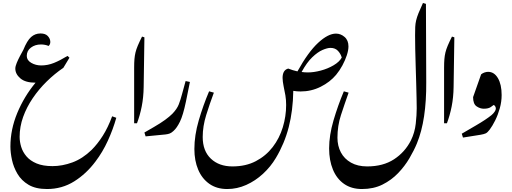

<svg xmlns="http://www.w3.org/2000/svg" viewBox="-20 -910 3443 1291"><path d="M296 361Q220 361 172 332.5Q124 304 97.5 259Q71 214 60.5 165Q50 116 50 75Q50 -39 96 -150Q142 -261 219 -354Q151 -354 117 -383Q83 -412 83 -449Q83 -464 92.5 -487Q102 -510 114.5 -533.5Q127 -557 137 -575Q162 -637 189 -661Q216 -685 252 -685Q284 -685 300 -669Q316 -653 318 -633Q320 -613 307 -601Q283 -611 255 -611Q216 -611 188 -590Q160 -569 160 -534Q160 -505 190 -487.5Q220 -470 257 -470Q301 -470 343 -487Q385 -504 434 -534L447 -522L406 -454Q347 -414 294 -362Q241 -310 200 -249.5Q159 -189 135.5 -123.5Q112 -58 112 10Q112 43 122.5 77.5Q133 112 158 141.5Q183 171 226 189Q269 207 333 207Q399 207 467 182Q535 157 596 98Q636 58 671 3Q706 -52 734 -128L762 -118Q740 -40 705 36.5Q670 113 622 176Q561 258 479 309.5Q397 361 296 361Z M882 -81V-455Q882 -489 884 -512.5Q886 -536 891 -557Q896 -578 906.5 -603Q917 -628 935 -664L951 -659L946 -325Q945 -255 933 -194.5Q921 -134 901 -81Z M959 7 951 -19 1015 -56Q1060 -82 1090 -104Q1120 -126 1139 -145Q1170 -177 1182 -208Q1194 -239 1204 -277L1228 -365L1257 -359L1230 -226Q1211 -135 1190 -92Q1169 -49 1146 -29Q1133 -17 1121.5 -12.5Q1110 -8 1093 -6Z M1508 361Q1437 361 1387.5 326Q1338 291 1312.5 230.5Q1287 170 1287 92Q1287 0 1316.5 -101Q1346 -202 1386 -296L1418 -287Q1390 -212 1366.5 -136.5Q1343 -61 1343 11Q1343 105 1398 157Q1453 209 1543 209Q1633 209 1700.5 173.5Q1768 138 1813.5 79Q1859 20 1881.5 -54Q1904 -128 1904 -204Q1904 -239 1899 -268.5Q1894 -298 1887 -330Q1884 -346 1882 -360Q1880 -374 1880 -386Q1880 -439 1918 -449Q1948 -437 1980 -430Q2052 -560 2119 -622Q2186 -684 2239 -684Q2271 -684 2297 -661.5Q2323 -639 2323 -598Q2323 -572 2312 -538.5Q2301 -505 2282.5 -470.5Q2264 -436 2240 -407Q2199 -358 2136 -326.5Q2073 -295 2001 -295Q1976 -295 1952 -299Q1950 -166 1921.5 -55.5Q1893 55 1835 152Q1800 211 1748.5 258.5Q1697 306 1635.5 333.5Q1574 361 1508 361ZM2202 -588Q2181 -588 2148.5 -574Q2116 -560 2079.5 -525Q2043 -490 2008 -426Q2029 -423 2050 -423Q2090 -423 2137 -435.5Q2184 -448 2223 -471Q2262 -494 2278 -523Q2271 -548 2252.5 -568Q2234 -588 2202 -588Z M2414 361Q2343 361 2293.5 326.5Q2244 292 2218.5 230Q2193 168 2193 88Q2193 0 2222.5 -100.5Q2252 -201 2292 -296L2324 -287Q2296 -208 2272.5 -136Q2249 -64 2249 16Q2249 71 2272 114.5Q2295 158 2340 183.5Q2385 209 2449 209Q2556 209 2629.5 161Q2703 113 2743 34Q2769 -19 2775.5 -78.5Q2782 -138 2782 -182Q2782 -205 2781 -249.5Q2780 -294 2778.5 -350.5Q2777 -407 2775 -466.5Q2773 -526 2772 -580Q2771 -634 2771 -673Q2771 -706 2772 -728.5Q2773 -751 2778 -772.5Q2783 -794 2794 -821.5Q2805 -849 2824 -890L2844 -884L2846 -358Q2847 -232 2831.5 -128.5Q2816 -25 2783 55Q2764 101 2733 154Q2702 207 2657 254Q2612 301 2552 331Q2492 361 2414 361Z M2966 -81V-455Q2966 -489 2968 -512.5Q2970 -536 2975 -557Q2980 -578 2990.5 -603Q3001 -628 3019 -664L3035 -659L3030 -325Q3029 -255 3017 -194.5Q3005 -134 2985 -81Z M3093 15 3085 -11 3181 -67Q3248 -106 3285 -136Q3298 -147 3306 -159Q3314 -171 3314 -179Q3314 -190 3308.5 -197Q3303 -204 3299 -204Q3295 -200 3279 -189.5Q3263 -179 3233 -179Q3208 -179 3184.5 -195Q3161 -211 3161 -257L3215 -410Q3226 -419 3239 -423Q3252 -427 3262 -427Q3303 -427 3328 -384.5Q3353 -342 3353 -271Q3353 -226 3340.5 -181.5Q3328 -137 3309.5 -100Q3291 -63 3273 -39Q3258 -19 3246.5 -13.5Q3235 -8 3212 -4Z"/></svg>

Font: Gulzar
Style: Regular
Weight: 400
Designer: Borna Izadpanah, Alice Savoie, Simon Cozens, Fiona Ross
Version: Version 1.000;[7b34f74]; ttfautohint (v1.8.4)